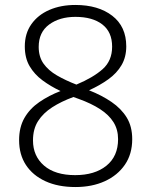

<svg xmlns="http://www.w3.org/2000/svg" viewBox="-20 -744 611 774"><path d="M284 10Q214 10 163 -13.5Q112 -37 84.5 -79Q57 -121 57 -179Q57 -231 78.5 -268.5Q100 -306 138.5 -332.5Q177 -359 224 -377Q184 -396 151.5 -420Q119 -444 99.5 -477Q80 -510 80 -557Q80 -609 106.5 -646.5Q133 -684 179 -704Q225 -724 284 -724Q376 -724 432.5 -680.5Q489 -637 489 -557Q489 -514 470 -481.5Q451 -449 417 -424.5Q383 -400 339 -380Q390 -360 429.5 -333Q469 -306 491 -270Q513 -234 513 -183Q513 -123 483.5 -80Q454 -37 402.5 -13.5Q351 10 284 10ZM283 -38Q362 -38 409 -76Q456 -114 456 -183Q456 -222 437.5 -251.5Q419 -281 383.5 -304Q348 -327 298 -345L276 -353Q227 -335 190.5 -311.5Q154 -288 133.5 -256Q113 -224 113 -178Q113 -115 157.5 -76.5Q202 -38 283 -38ZM288 -403Q355 -431 393.5 -465Q432 -499 432 -556Q432 -615 392.5 -645.5Q353 -676 284 -676Q220 -676 178 -645Q136 -614 136 -555Q136 -515 155.5 -487.5Q175 -460 209.5 -440Q244 -420 288 -403Z"/></svg>

Font: Noto Sans Symbols Light
Style: Regular
Weight: 300
Version: Version 2.002